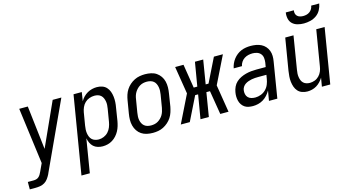

<svg xmlns="http://www.w3.org/2000/svg" viewBox="-113 -1139 3209 1752"><g transform="rotate(-15 1492.0 -262.5)"><path d="M-16 215V145H37Q50 145 63 142Q76 139 87 129.5Q98 120 104.5 108Q111 96 117 84L151 11L81 -520H162L210 -107L397 -520H479L187 113Q186 116 184.5 119Q183 122 182 124V125Q172 145 158 164.5Q144 184 124 196Q104 208 81.5 211.5Q59 215 37 215Z M472 215 594 -520H672L659 -437Q671 -458 688 -475.5Q705 -493 726 -505Q747 -517 770 -522.5Q793 -528 815 -528Q841 -528 865 -520Q889 -512 905.5 -494Q922 -476 930.5 -453Q939 -430 942 -404.5Q945 -379 943.5 -353Q942 -327 937 -301L918 -181Q914 -158 907 -134.5Q900 -111 888.5 -89.5Q877 -68 860 -49Q843 -30 822 -17Q801 -4 777.5 2Q754 8 730 8Q706 8 683 1Q660 -6 643.5 -21Q627 -36 617 -57.5Q607 -79 603 -102L551 215ZM711 -62Q735 -62 759 -72Q783 -82 800.5 -101Q818 -120 827.5 -144Q837 -168 841 -192L861 -312Q864 -329 865 -346.5Q866 -364 863 -380.5Q860 -397 853.5 -412Q847 -427 835 -438Q823 -449 807 -453.5Q791 -458 774 -458Q750 -458 726 -449.5Q702 -441 684 -423.5Q666 -406 656 -383Q646 -360 642 -337L622 -217Q619 -199 618 -181Q617 -163 619.5 -145.5Q622 -128 628.5 -112Q635 -96 647 -84.5Q659 -73 676 -67.5Q693 -62 711 -62Z M1204 8Q1175 8 1147 2Q1119 -4 1096.5 -19Q1074 -34 1059 -56.5Q1044 -79 1037 -106Q1030 -133 1030.5 -161.5Q1031 -190 1036 -219L1056 -339Q1060 -364 1068 -389Q1076 -414 1090.5 -436.5Q1105 -459 1125.5 -477Q1146 -495 1170 -507Q1194 -519 1219.5 -523.5Q1245 -528 1270 -528Q1299 -528 1327 -522Q1355 -516 1377 -501Q1399 -486 1414.5 -463.5Q1430 -441 1436.5 -414Q1443 -387 1442.5 -358.5Q1442 -330 1437 -301L1418 -181Q1413 -156 1405 -131Q1397 -106 1382.5 -83.5Q1368 -61 1347.5 -43Q1327 -25 1303.5 -13Q1280 -1 1254.5 3.5Q1229 8 1204 8ZM1205 -62Q1221 -62 1238 -65.5Q1255 -69 1270 -78Q1285 -87 1298 -100Q1311 -113 1319.5 -128Q1328 -143 1333 -159.5Q1338 -176 1341 -192L1361 -312Q1364 -330 1364.5 -347.5Q1365 -365 1362 -381.5Q1359 -398 1352 -413Q1345 -428 1332.5 -438.5Q1320 -449 1303 -453.5Q1286 -458 1269 -458Q1252 -458 1235.5 -454.5Q1219 -451 1203.5 -442Q1188 -433 1175.5 -420Q1163 -407 1154 -392Q1145 -377 1140 -360.5Q1135 -344 1133 -328L1113 -208Q1110 -190 1109 -172.5Q1108 -155 1111 -138.5Q1114 -122 1121.5 -107Q1129 -92 1141.5 -81.5Q1154 -71 1170.5 -66.5Q1187 -62 1205 -62Z M1919 0H1841L1804 -225H1770L1733 0H1654L1692 -225H1664L1553 0H1468L1596 -260L1554 -520H1633L1669 -295H1703L1741 -520H1819L1782 -295H1809L1920 -520H2005L1877 -260Z M2149 8Q2128 8 2107.5 4Q2087 0 2071 -11Q2055 -22 2044 -38.5Q2033 -55 2028 -74.5Q2023 -94 2022.5 -115Q2022 -136 2026 -157Q2030 -181 2041 -205Q2052 -229 2071.5 -247Q2091 -265 2115 -276.5Q2139 -288 2164 -294.5Q2189 -301 2213.5 -303.5Q2238 -306 2263 -306H2352L2359 -347Q2362 -369 2359.5 -390.5Q2357 -412 2344 -428Q2331 -444 2310.5 -451Q2290 -458 2268 -458Q2248 -458 2228 -453.5Q2208 -449 2190 -437.5Q2172 -426 2160 -407.5Q2148 -389 2145 -370H2067Q2071 -392 2080.5 -413.5Q2090 -435 2104.5 -454Q2119 -473 2138 -488Q2157 -503 2179 -512Q2201 -521 2223.5 -524.5Q2246 -528 2268 -528Q2294 -528 2319.5 -523.5Q2345 -519 2367 -508Q2389 -497 2405.5 -478.5Q2422 -460 2430.5 -437Q2439 -414 2439.5 -388Q2440 -362 2435 -335L2380 0H2301L2317 -94Q2304 -71 2286 -51Q2268 -31 2245.5 -17.5Q2223 -4 2198 2Q2173 8 2149 8ZM2190 -62Q2216 -62 2242.5 -72Q2269 -82 2289 -102Q2309 -122 2319.5 -148Q2330 -174 2334 -200L2340 -236H2263Q2247 -236 2231.5 -235Q2216 -234 2200 -231Q2184 -228 2168.5 -222.5Q2153 -217 2139 -208Q2125 -199 2115.5 -184.5Q2106 -170 2104 -155Q2101 -135 2105 -116.5Q2109 -98 2121.5 -85Q2134 -72 2152.5 -67Q2171 -62 2190 -62Z M2664 8Q2638 8 2614 -0.5Q2590 -9 2574 -27Q2558 -45 2550 -68Q2542 -91 2539 -116Q2536 -141 2538 -167Q2540 -193 2544 -219L2594 -520H2672L2621 -208Q2618 -191 2617 -174Q2616 -157 2618.5 -140.5Q2621 -124 2627 -109Q2633 -94 2644.5 -83Q2656 -72 2672 -67Q2688 -62 2705 -62Q2728 -62 2751 -70.5Q2774 -79 2791.5 -97Q2809 -115 2818.5 -137.5Q2828 -160 2831 -183L2887 -520H2966L2880 0H2801L2815 -82Q2803 -62 2786.5 -44.5Q2770 -27 2750 -15Q2730 -3 2707.5 2.5Q2685 8 2664 8ZM2793 -600Q2763 -600 2734.5 -607.5Q2706 -615 2686 -633.5Q2666 -652 2659.5 -681Q2653 -710 2658 -740H2734Q2731 -724 2734.5 -709.5Q2738 -695 2748.5 -685Q2759 -675 2774 -671Q2789 -667 2804 -667Q2820 -667 2836 -671Q2852 -675 2865.5 -685Q2879 -695 2887.5 -709.5Q2896 -724 2898 -740H2974Q2969 -710 2953.5 -681Q2938 -652 2911.5 -633.5Q2885 -615 2854 -607.5Q2823 -600 2793 -600Z"/></g></svg>

Font: Iosevka SS04
Style: Italic
Weight: 400
Italic angle: -9°
Monospace: yes
Designer: Belleve Invis
Foundry: Belleve Invis
Version: Version 19.0.0; ttfautohint (v1.8.4)